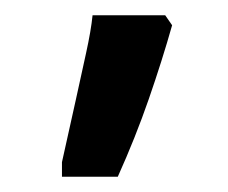

<svg xmlns="http://www.w3.org/2000/svg" viewBox="-20 -834 298 251"><path d="M61 -603V-622L79 -703Q86 -735 92.5 -764.5Q99 -794 101 -814H196L205 -801Q192 -755 174.5 -704.5Q157 -654 134 -603Z"/></svg>

Font: Noto Serif Armenian SemiBold
Style: Regular
Weight: 600
Version: Version 2.007